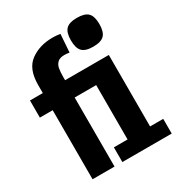

<svg xmlns="http://www.w3.org/2000/svg" viewBox="-192 -941 983 1063"><g transform="rotate(-30 300.0 -409.0)"><path d="M87.5 -441.5H5.5V-551H87.5V-603Q87.5 -705 145.5 -747.5Q203.5 -790 286.5 -790Q312 -790 336 -786L328 -671Q310 -674 295.5 -674Q267 -674 252.5 -660.5Q238 -647 234 -625.5Q230 -604 230 -571V-551H509.5V-94H593.5V0H278V-94H365.5V-441.5H228V0H87.5ZM368 -725.5Q368 -775.5 388.8 -796.5Q409.5 -817.5 458.5 -817.5Q508.5 -817.5 529.2 -796.5Q550 -775.5 550 -725.5Q550 -675.5 529.2 -654.5Q508.5 -633.5 458.5 -633.5Q409.5 -633.5 388.8 -654.5Q368 -675.5 368 -725.5Z"/></g></svg>

Font: JuliaMono ExtraBold
Style: Regular
Weight: 800
Monospace: yes
Designer: cormullion
Foundry: corm
Version: Version 0.055; ttfautohint (v1.8.4)